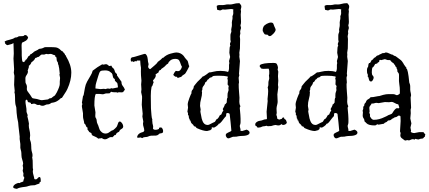

<svg xmlns="http://www.w3.org/2000/svg" viewBox="-20 -864 2685 1203"><path d="M85.9 319.3Q62.5 316.4 62.5 308.6Q62.5 298.8 77.1 289.1Q90.8 282.2 96.2 282.2Q101.6 282.2 103.5 283.2Q108.4 278.3 114.7 277.3Q121.1 276.4 127 271.5V269.5Q126 264.6 128.9 260.3Q131.8 255.9 131.8 249.5Q131.8 243.2 129.9 243.2Q125 243.2 126 234.9Q127 226.6 127 222.7L122.1 206.1L125 189.5L122.1 172.9L125 162.1Q125 152.3 119.6 137.2Q114.3 122.1 114.3 107.9Q114.3 93.8 112.8 85.4Q111.3 77.1 109.4 71.8Q107.4 66.4 107.4 62.5V38.1L103.5 9.8Q102.5 4.9 103 1.5Q103.5 -2 103.5 -6.8L95.7 -74.2Q95.7 -94.7 87.9 -126Q83 -162.1 83 -177.2Q83 -192.4 80.1 -198.7Q77.1 -205.1 75.7 -217.8Q74.2 -230.5 74.2 -253.9Q74.2 -277.3 70.3 -287.1L72.3 -293L68.4 -332L70.3 -388.7L66.4 -408.2L68.4 -429.7L64.5 -497.1L66.4 -528.3Q66.4 -559.6 64.5 -592.8Q63.5 -593.8 62.5 -593.8L55.7 -588.9L27.3 -581.1Q22.5 -581.1 19 -585Q15.6 -588.9 11.7 -590.8Q9.8 -592.8 12.7 -592.8Q13.7 -594.7 11.2 -597.7Q8.8 -600.6 8.8 -602.1Q8.8 -603.5 11.7 -605.5Q18.6 -610.4 41 -615.2Q63.5 -620.1 74.2 -628.9H76.2Q87.9 -628.9 97.7 -636.7Q128.9 -636.7 130.4 -640.6Q131.8 -644.5 137.7 -644.5Q149.4 -644.5 156.2 -628.9Q152.3 -615.2 141.1 -608.4Q129.9 -601.6 118.2 -596.7Q115.2 -589.8 115.2 -578.1L116.2 -539.1V-515.6Q116.2 -502.9 117.7 -494.6Q119.1 -486.3 119.6 -481.4Q120.1 -476.6 127 -475.6L128.9 -474.6Q134.8 -474.6 133.8 -478.5Q133.8 -483.4 141.6 -487.3V-491.2H145.5Q149.4 -496.1 152.3 -501.5Q155.3 -506.8 158.2 -511.7Q165 -513.7 167.5 -518.6Q169.9 -523.4 172.9 -525.4Q175.8 -527.3 177.2 -526.9Q178.7 -526.4 180.7 -527.3L181.6 -531.2Q183.6 -532.2 185.1 -532.2Q186.5 -532.2 187.5 -533.2L189.5 -537.1Q197.3 -543 207 -546.9Q216.8 -550.8 224.6 -557.6Q231.4 -558.6 238.3 -559.6Q245.1 -560.5 260.7 -568.4Q266.6 -569.3 280.3 -568.8Q293.9 -568.4 313 -568.4Q332 -568.4 342.8 -563Q353.5 -557.6 359.4 -550.8Q365.2 -543.9 374 -541Q376 -536.1 379.4 -533.2Q382.8 -530.3 385.7 -526.4L387.7 -519.5L391.6 -517.6L393.6 -511.7Q426.8 -457 426.8 -408.7Q426.8 -360.4 402.3 -306.6Q395.5 -292 386.2 -278.8Q377 -265.6 368.2 -251Q360.4 -250 356.4 -244.6Q352.5 -239.3 337.9 -230.5Q323.2 -221.7 302.7 -219.7Q293 -212.9 287.1 -210.9L270.5 -209Q263.7 -207 259.3 -204.1Q254.9 -201.2 245.1 -201.2Q235.4 -201.2 228.5 -207H226.6L218.8 -206.1Q211.9 -206.1 206.1 -210.4Q200.2 -214.8 192.4 -214.8L176.8 -211.9Q173.8 -211.9 173.8 -215.8Q173.8 -219.7 170.9 -219.7Q168.9 -222.7 165 -222.2Q161.1 -221.7 157.2 -224.1Q153.3 -226.6 152.3 -232.9Q151.4 -239.3 143.6 -239.3Q139.6 -236.3 139.6 -227.1Q139.6 -217.8 143.1 -198.7Q146.5 -179.7 146 -172.9Q145.5 -166 147 -160.2Q148.4 -154.3 150.9 -149.4Q153.3 -144.5 153.3 -140.6L151.4 -135.7Q151.4 -131.8 153.3 -127.4Q155.3 -123 155.8 -117.7Q156.2 -112.3 159.7 -98.6Q163.1 -85 160.2 -82Q160.2 -65.4 164.6 -49.3Q168.9 -33.2 168.9 -15.6L167 2.9Q167 11.7 172.9 26.4Q175.8 40 175.8 54.7Q175.8 69.3 177.7 79.6Q179.7 89.8 181.6 94.7Q183.6 99.6 183.6 107.4V116.2Q183.6 118.2 182.6 118.2Q181.6 118.2 181.6 120.1L184.6 141.6Q185.5 153.3 185.1 165Q184.6 176.8 185.5 189.5Q187.5 195.3 187.5 198.2L185.5 208Q185.5 219.7 189.5 232.4Q193.4 245.1 195.3 257.8Q199.2 259.8 205.1 259.8Q210.9 259.8 216.3 252.4Q221.7 245.1 226.6 245.1L231.4 246.1Q235.4 253.9 235.4 265.1Q235.4 276.4 232.9 276.4Q230.5 276.4 228.5 278.8Q226.6 281.2 227.5 282.2Q229.5 286.1 222.2 287.6Q214.8 289.1 209 292Q199.2 296.9 194.3 296.9H188.5Q170.9 296.9 159.2 301.3Q147.5 305.7 137.7 306.6Q98.6 310.5 85.9 319.3ZM161.1 -444.3 153.3 -420.9 155.3 -416Q155.3 -406.2 148.4 -396.5Q141.6 -386.7 140.1 -380.9Q138.7 -375 139.2 -367.7Q139.6 -360.4 139.6 -352.1Q139.6 -343.8 142.6 -339.8Q150.4 -327.1 148.4 -313Q146.5 -298.8 154.8 -289.1Q163.1 -279.3 168.9 -270Q174.8 -260.7 178.2 -255.4Q181.6 -250 184.6 -248.5Q187.5 -247.1 193.8 -246.6Q200.2 -246.1 211.4 -243.7Q222.7 -241.2 228.5 -238.8Q234.4 -236.3 243.2 -236.3L281.2 -241.2Q283.2 -242.2 286.1 -245.1Q289.1 -248 293.9 -248Q298.8 -248 301.8 -249.5Q304.7 -251 309.6 -255.9Q314.5 -260.7 317.4 -261.7Q324.2 -262.7 335.9 -285.2Q354.5 -322.3 354.5 -337.9V-352.5L356.4 -376L352.5 -396.5Q352.5 -399.4 354.5 -401.4L350.6 -436.5L347.7 -450.2Q347.7 -456.1 344.7 -460Q341.8 -463.9 343.8 -469.7Q335 -482.4 335 -490.7Q335 -499 332 -507.8H327.1Q326.2 -509.8 326.2 -513.2Q326.2 -516.6 325.2 -517.6Q317.4 -518.6 310.1 -522.5Q302.7 -526.4 294.9 -526.4L281.2 -524.4L269.5 -526.4L258.8 -522.5Q254.9 -521.5 251 -522Q247.1 -522.5 242.7 -522.5Q238.3 -522.5 232.9 -517.1Q227.5 -511.7 222.7 -507.8Q215.8 -507.8 211.9 -504.4Q208 -501 201.2 -501Q196.3 -486.3 176.8 -473.6Q172.9 -460 160.2 -451.2Q161.1 -449.2 161.1 -444.3Z M712.9 -391.6 741.2 -351.6V-349.6Q741.2 -335 749.5 -325.2Q757.8 -315.4 762.7 -301.8Q759.8 -297.9 756.8 -294.9Q753.9 -292 752 -287.1Q745.1 -285.2 742.2 -285.2L726.6 -286.1Q720.7 -286.1 716.8 -283.2Q711.9 -286.1 705.1 -286.1H693.4Q683.6 -286.1 676.8 -289.1Q672.9 -288.1 670.9 -283.2Q668.9 -278.3 657.2 -278.8Q645.5 -279.3 640.1 -277.8Q634.8 -276.4 631.8 -274.9Q628.9 -273.4 623 -273.4L603.5 -275.4H580.1Q571.3 -261.7 571.3 -203.1L578.1 -160.2L577.1 -139.6Q577.1 -128.9 579.1 -127Q585.9 -118.2 585.9 -107.9Q585.9 -97.7 591.3 -86.9Q596.7 -76.2 598.1 -69.8Q599.6 -63.5 603.5 -53.7Q607.4 -43.9 617.7 -35.6Q627.9 -27.3 641.1 -27.3Q654.3 -27.3 663.6 -34.7Q672.9 -42 678.2 -44.9Q683.6 -47.9 684.6 -47.4Q685.5 -46.9 689 -48.8Q692.4 -50.8 700.7 -58.6Q709 -66.4 710.9 -69.3Q712.9 -72.3 714.8 -77.6Q716.8 -83 720.2 -92.8Q723.6 -102.5 730.5 -102.5Q737.3 -102.5 744.6 -92.3Q752 -82 752 -71.8Q752 -61.5 740.7 -55.7Q729.5 -49.8 726.6 -39.1Q710.9 -32.2 708.5 -25.9Q706.1 -19.5 703.6 -18.1Q701.2 -16.6 700.2 -17.1Q699.2 -17.6 697.3 -17.6Q695.3 -17.6 695.3 -13.7Q689.5 -9.8 683.6 -3.9Q671.9 -7.8 660.2 0.5Q648.4 8.8 637.7 8.8Q627 8.8 618.2 1Q613.3 2.9 607.4 2.9Q601.6 2.9 595.7 4.9Q587.9 -2.9 578.1 -6.8Q568.4 -10.7 558.6 -15.6Q556.6 -21.5 554.2 -22Q551.8 -22.5 553.7 -29.3Q549.8 -31.2 546.4 -33.2Q543 -35.2 539.1 -37.1Q536.1 -43.9 528.3 -51.8V-64.5Q520.5 -67.4 518.1 -76.7Q515.6 -85.9 507.8 -90.8Q506.8 -102.5 503.4 -113.8Q500 -125 500 -136.7V-154.3L493.2 -195.3V-203.1L496.1 -211.9L493.2 -220.7L500 -261.7L503.9 -267.6Q508.8 -293 512.2 -313.5Q515.6 -334 525.9 -353Q536.1 -372.1 546.9 -389.2Q557.6 -406.2 560.5 -420.9Q589.8 -444.3 620.1 -460.9Q625 -459 627.9 -459L643.6 -461.9Q652.3 -461.9 664.1 -450.2L674.8 -452.1H678.7Q680.7 -449.2 681.2 -445.3Q681.6 -441.4 685.5 -440.4Q696.3 -431.6 698.7 -419.4Q701.2 -407.2 712.9 -400.4ZM685.5 -309.6 718.8 -316.4V-320.3Q718.8 -326.2 717.3 -332Q715.8 -337.9 714.8 -343.8Q709 -350.6 703.6 -354.5Q698.2 -358.4 699.2 -369.1Q690.4 -372.1 688 -381.8Q685.5 -391.6 683.6 -400.4Q681.6 -400.4 681.6 -404.3Q674.8 -409.2 671.9 -412.1Q661.1 -422.9 638.2 -422.9Q615.2 -422.9 608.9 -417.5Q602.5 -412.1 595.7 -388.2Q588.9 -364.3 583.5 -348.1Q578.1 -332 578.1 -315.4V-309.6L609.4 -305.7L631.8 -307.6L639.6 -305.7L655.3 -309.6L668.9 -307.6L676.8 -311.5Z M911.1 -461.9 908.2 -447.3Q908.2 -436.5 919.9 -430.7Q922.9 -431.6 929.7 -438Q936.5 -444.3 951.2 -456.5Q965.8 -468.8 967.8 -475.6Q975.6 -480.5 986.3 -489.7Q997.1 -499 999 -502H1002.9Q1021.5 -520.5 1048.3 -527.8Q1075.2 -535.2 1084 -535.2Q1112.3 -535.2 1130.9 -513.7Q1134.8 -507.8 1139.2 -501.5Q1143.6 -495.1 1151.4 -487.3Q1157.2 -483.4 1159.7 -469.2Q1162.1 -455.1 1166 -449.2Q1164.1 -445.3 1160.6 -438Q1157.2 -430.7 1152.8 -423.3Q1148.4 -416 1145 -409.7Q1141.6 -403.3 1139.2 -401.4Q1136.7 -399.4 1127.9 -394Q1119.1 -388.7 1116.2 -382.8Q1115.2 -381.8 1106.9 -379.9Q1098.6 -377.9 1096.7 -376H1094.7Q1091.8 -375 1091.3 -377.9Q1090.8 -380.9 1088.9 -382.8H1085Q1077.1 -382.8 1074.2 -386.7L1065.4 -394.5Q1071.3 -410.2 1081.1 -419.9Q1088.9 -418 1095.7 -418Q1111.3 -418 1120.1 -445.3Q1114.3 -455.1 1111.8 -463.9Q1109.4 -472.7 1103.5 -483.9Q1097.7 -495.1 1078.6 -495.1Q1059.6 -495.1 1047.9 -485.8Q1036.1 -476.6 1033.2 -465.8Q1024.4 -461.9 1017.6 -453.6Q1010.7 -445.3 1000 -438.5Q989.3 -431.6 989.3 -430.2Q989.3 -428.7 988.8 -427.7Q988.3 -426.8 985.8 -425.8Q983.4 -424.8 977.5 -421.9Q975.6 -418.9 974.6 -415.5Q973.6 -412.1 971.7 -408.2Q966.8 -407.2 963.4 -403.8Q960 -400.4 955.1 -399.4L956.1 -390.6Q956.1 -377.9 938.5 -360.4L942.4 -347.7V-346.7Q938.5 -340.8 937 -333Q935.5 -325.2 929.7 -320.3Q924.8 -295.9 924.8 -263.7L925.8 -186.5Q925.8 -181.6 926.8 -171.4Q927.7 -161.1 929.2 -141.6Q930.7 -122.1 934.6 -115.2L933.6 -111.3Q934.6 -109.4 934.6 -100.1Q934.6 -90.8 938 -80.6Q941.4 -70.3 938.5 -58.6Q941.4 -50.8 954.1 -50.8Q966.8 -50.8 971.7 -54.7H972.7Q976.6 -54.7 976.1 -57.6Q975.6 -60.5 977.5 -63.5Q981.4 -65.4 987.8 -65.4Q994.1 -65.4 998 -57.6Q1002 -49.8 1002 -43.5Q1002 -37.1 1001 -34.2Q992.2 -27.3 981.4 -28.3Q978.5 -26.4 975.1 -22.9Q971.7 -19.5 965.8 -16.6Q960 -13.7 942.4 -14.2Q924.8 -14.6 917.5 -12.2Q910.2 -9.8 908.7 -8.8Q907.2 -7.8 901.9 -6.3Q896.5 -4.9 887.7 -4.9Q878.9 -4.9 872.1 1H870.1Q867.2 1 866.2 -0.5Q865.2 -2 863.3 -2.9Q853.5 -1 847.7 -1Q841.8 -1 838.9 -2.9Q840.8 -29.3 879.9 -38.1Q879.9 -43 883.8 -43.9V-45.9Q883.8 -56.6 879.9 -67.4Q876 -78.1 876 -89.8L877.9 -102.5L872.1 -133.8L874 -151.4L868.2 -208L870.1 -248Q870.1 -253.9 870.1 -259.8L864.3 -287.1L866.2 -303.7L864.3 -335L866.2 -358.4L863.3 -392.6Q862.3 -404.3 862.8 -416Q863.3 -427.7 863.3 -439.5L860.4 -458Q860.4 -469.7 858.4 -485.4Q852.5 -483.4 845.2 -484.9Q837.9 -486.3 834 -478.5Q830.1 -481.4 829.1 -481.4L814.5 -475.6Q813.5 -480.5 809.1 -479.5Q804.7 -478.5 801.8 -478.5H800.8Q798.8 -487.3 798.8 -490.2Q798.8 -505.9 814.5 -505.9L826.2 -508.8Q857.4 -517.6 871.6 -522.5Q885.7 -527.3 889.6 -526.4Q893.6 -525.4 897.5 -519.5Q901.4 -513.7 903.3 -506.8Q905.3 -500 905.8 -492.7Q906.2 -485.4 907.2 -478.5Z M1497.1 -43 1525.4 -51.8Q1543.9 -43.9 1543.9 -33.2Q1543.9 -11.7 1484.4 -11.7Q1479.5 -11.7 1473.6 -10.3Q1467.8 -8.8 1461.4 -7.8Q1455.1 -6.8 1448.7 -7.3Q1442.4 -7.8 1437 -6.3Q1431.6 -4.9 1423.8 -1Q1416 2.9 1410.2 2.9Q1404.3 2.9 1399.4 -3.9Q1394.5 -10.7 1394.5 -17.6Q1394.5 -24.4 1398.9 -27.3Q1403.3 -30.3 1408.7 -33.2Q1414.1 -36.1 1420.4 -38.6Q1426.8 -41 1429.7 -44.9Q1427.7 -71.3 1424.8 -97.7Q1421.9 -124 1418.9 -150.4Q1414.1 -155.3 1410.2 -155.3Q1406.2 -155.3 1400.4 -156.2Q1396.5 -151.4 1396.5 -136.7Q1392.6 -133.8 1386.7 -126Q1380.9 -118.2 1368.7 -102.5Q1356.4 -86.9 1350.6 -88.9Q1347.7 -81.1 1335.4 -72.8Q1323.2 -64.5 1320.3 -64.5L1308.6 -66.4Q1305.7 -66.4 1306.6 -61.5Q1307.6 -56.6 1305.7 -54.7Q1300.8 -52.7 1298.8 -48.8L1277.3 -43Q1253.9 -43 1214.8 -60.5Q1210.9 -61.5 1208 -66.9Q1205.1 -72.3 1200.2 -72.3H1196.3Q1191.4 -83 1183.6 -88.4Q1175.8 -93.8 1173.8 -108.4Q1168 -108.4 1168.5 -112.8Q1168.9 -117.2 1167 -120.1L1164.1 -122.1Q1163.1 -125 1163.1 -131.3Q1163.1 -137.7 1162.1 -140.6L1158.2 -142.6Q1157.2 -144.5 1157.7 -147.9Q1158.2 -151.4 1158.2 -153.3L1154.3 -165L1158.2 -189.5L1156.2 -209Q1156.2 -222.7 1166.5 -249.5Q1176.8 -276.4 1179.7 -279.3Q1178.7 -293.9 1186 -301.3Q1193.4 -308.6 1194.3 -323.2Q1200.2 -330.1 1205.1 -336.9Q1210 -343.8 1217.3 -351.6Q1224.6 -359.4 1233.4 -367.2Q1242.2 -375 1250 -384.8Q1255.9 -384.8 1272 -396.5Q1288.1 -408.2 1290 -410.2Q1300.8 -410.2 1318.4 -415Q1335.9 -419.9 1362.3 -419.9Q1388.7 -419.9 1409.2 -413.1Q1415 -423.8 1415 -435.5V-458L1417 -468.8L1415 -481.4L1421.9 -506.8L1417 -533.2L1418.9 -564.5Q1418.9 -572.3 1423.8 -577.1Q1420.9 -581.1 1420.9 -586.9Q1420.9 -592.8 1423.3 -597.2Q1425.8 -601.6 1425.8 -603.5L1423.8 -615.2V-640.6Q1423.8 -649.4 1425.8 -653.8Q1427.7 -658.2 1429.7 -665L1428.7 -679.7L1432.6 -700.2Q1433.6 -705.1 1433.1 -710.9Q1432.6 -716.8 1432.6 -722.7Q1432.6 -728.5 1434.1 -734.4Q1435.5 -740.2 1436.5 -744.6Q1437.5 -749 1437 -752.4Q1436.5 -755.9 1436.5 -760.3Q1436.5 -764.6 1438 -766.1Q1439.5 -767.6 1440.9 -774.4Q1442.4 -781.2 1441.4 -789.1Q1440.4 -796.9 1442.4 -804.7Q1434.6 -807.6 1427.7 -807.6L1389.6 -803.7L1377 -804.7Q1372.1 -804.7 1368.2 -801.8Q1364.3 -798.8 1357.4 -798.8L1340.8 -802.7L1337.9 -823.2L1338.9 -828.1Q1346.7 -833 1356.9 -832.5Q1367.2 -832 1375 -832Q1382.8 -832 1388.2 -833.5Q1393.6 -835 1399.4 -835.9Q1405.3 -836.9 1408.7 -836.4Q1412.1 -835.9 1421.9 -835.9Q1431.6 -835.9 1445.3 -839.8Q1459 -843.8 1474.6 -843.8H1480.5Q1485.4 -836.9 1488.8 -833.5Q1492.2 -830.1 1492.2 -820.3L1488.3 -802.7L1490.2 -793.9L1488.3 -772.5L1490.2 -726.6Q1490.2 -713.9 1486.3 -705.1Q1488.3 -701.2 1488.3 -697.3Q1488.3 -693.4 1490.2 -688.5Q1484.4 -670.9 1484.4 -663.1L1486.3 -657.2L1482.4 -636.7L1484.4 -619.1L1483.4 -560.5L1479.5 -533.2L1480.5 -521.5L1479.5 -508.8L1483.4 -481.4L1477.5 -402.3Q1477.5 -397.5 1479.5 -393.6Q1475.6 -381.8 1475.6 -378.9V-371.1Q1475.6 -366.2 1476.6 -360.4L1477.5 -347.7L1475.6 -336.9Q1475.6 -312.5 1477.5 -291L1480.5 -252L1479.5 -225.6Q1479.5 -210.9 1486.3 -198.2Q1482.4 -190.4 1482.4 -189.5V-186.5Q1487.3 -137.7 1487.3 -120.1V-97.7Q1487.3 -93.8 1486.3 -88.9L1482.4 -76.2Q1482.4 -68.4 1485.4 -60.5Q1488.3 -52.7 1486.3 -44.9Q1492.2 -43 1497.1 -43ZM1412.1 -300.8 1411.1 -311.5Q1411.1 -317.4 1413.1 -323.2Q1412.1 -328.1 1409.2 -330.1Q1406.2 -332 1406.2 -336.9L1407.2 -360.4Q1407.2 -366.2 1404.3 -371.1Q1407.2 -377 1407.2 -380.9L1406.2 -384.8Q1384.8 -389.6 1353 -389.6Q1321.3 -389.6 1316.4 -387.7Q1311.5 -385.7 1310.1 -383.8Q1308.6 -381.8 1306.6 -380.4Q1304.7 -378.9 1301.8 -378.9Q1298.8 -378.9 1295.4 -377Q1292 -375 1289.1 -370.6Q1286.1 -366.2 1281.2 -365.2Q1277.3 -360.4 1274.9 -355Q1272.5 -349.6 1265.6 -347.7Q1264.6 -336.9 1257.8 -329.1Q1251 -321.3 1249 -315.4Q1247.1 -309.6 1247.6 -307.1Q1248 -304.7 1248 -302.7L1244.1 -293L1246.1 -287.1Q1246.1 -265.6 1239.7 -244.1Q1233.4 -222.7 1233.4 -200.2L1237.3 -177.7L1235.4 -166Q1235.4 -161.1 1236.8 -156.7Q1238.3 -152.3 1239.3 -144.5Q1243.2 -118.2 1249 -105.5Q1258.8 -81.1 1280.3 -81.1H1283.2Q1290 -82 1297.9 -86.9Q1305.7 -91.8 1315.4 -95.7Q1325.2 -99.6 1327.1 -101.6Q1330.1 -105.5 1332 -109.4Q1334 -113.3 1335.9 -116.2Q1338.9 -118.2 1340.3 -118.2Q1341.8 -118.2 1347.2 -124.5Q1352.5 -130.9 1356.4 -140.6L1367.2 -147.5Q1371.1 -161.1 1379.9 -171.9Q1376 -175.8 1376 -181.6Q1377.9 -185.5 1382.8 -193.8Q1387.7 -202.1 1388.7 -210Q1393.6 -210.9 1395.5 -214.8Q1397.5 -218.8 1400.4 -220.7Q1400.4 -248 1406.2 -253.9L1405.3 -260.7Q1405.3 -281.2 1408.7 -288.1Q1412.1 -294.9 1412.1 -300.8Z M1656.2 -243.2Q1660.2 -278.3 1660.2 -292.5Q1660.2 -306.6 1657.2 -316.4Q1662.1 -326.2 1661.6 -336.4Q1661.1 -346.7 1662.6 -354.5Q1664.1 -362.3 1665.5 -365.7Q1667 -369.1 1667 -373L1665 -393.6Q1667 -396.5 1667 -402.3V-417Q1667 -426.8 1663.1 -433.6H1657.2L1631.8 -432.6Q1624 -432.6 1615.2 -435.5Q1613.3 -441.4 1610.4 -442.9Q1607.4 -444.3 1607.4 -449.2Q1607.4 -454.1 1608.4 -456.1Q1625 -469.7 1692.4 -469.7Q1705.1 -469.7 1710 -467.3Q1714.8 -464.8 1718.3 -454.6Q1721.7 -444.3 1721.7 -439.5L1719.7 -427.7L1723.6 -415L1721.7 -386.7L1723.6 -358.4L1721.7 -332L1723.6 -318.4L1717.8 -272.5L1719.7 -228.5Q1719.7 -219.7 1717.8 -212.4Q1715.8 -205.1 1713.9 -195.3Q1711.9 -185.5 1712.9 -174.8Q1713.9 -164.1 1713.9 -157.7Q1713.9 -151.4 1712.9 -151.4Q1711.9 -151.4 1711.9 -146.5Q1711.9 -141.6 1714.8 -135.3Q1717.8 -128.9 1715.8 -122.1Q1727.5 -114.3 1728.5 -114.3L1747.1 -120.1Q1747.1 -127.9 1757.8 -127.9Q1760.7 -127.9 1760.3 -124Q1759.8 -120.1 1763.7 -118.2Q1767.6 -116.2 1770 -113.8Q1772.5 -111.3 1773.9 -106Q1775.4 -100.6 1777.3 -96.7Q1776.4 -89.8 1769 -85.4Q1761.7 -81.1 1754.4 -81.1Q1747.1 -81.1 1743.2 -86.9Q1735.4 -78.1 1725.1 -78.1Q1714.8 -78.1 1708 -81.1Q1699.2 -81.1 1678.7 -74.2H1672.9L1660.2 -73.2Q1654.3 -73.2 1650.4 -76.2Q1636.7 -72.3 1627 -72.3Q1611.3 -64.5 1599.6 -64.5Q1587.9 -64.5 1587.9 -74.2Q1579.1 -74.2 1579.1 -83Q1579.1 -91.8 1584 -95.7Q1594.7 -105.5 1606.9 -106.9Q1619.1 -108.4 1627.9 -112.3Q1636.7 -116.2 1642.6 -116.2Q1648.4 -116.2 1652.3 -118.2V-127.9L1650.4 -164.1L1657.2 -231.4ZM1653.3 -646.5 1639.6 -648.4Q1637.7 -651.4 1634.8 -654.3Q1631.8 -657.2 1630.4 -662.1Q1628.9 -667 1627.4 -667Q1626 -667 1626 -676.8Q1626 -686.5 1630.9 -696.3Q1635.7 -706.1 1650.9 -714.4Q1666 -722.7 1677.7 -722.7Q1689.5 -722.7 1692.9 -714.8Q1696.3 -707 1698.7 -699.2Q1701.2 -691.4 1704.1 -687Q1707 -682.6 1707 -677.7Q1707 -668 1692.9 -652.8Q1678.7 -637.7 1670.4 -637.7Q1662.1 -637.7 1657.2 -646.5Z M2172.9 -43 2201.2 -51.8Q2219.7 -43.9 2219.7 -33.2Q2219.7 -11.7 2160.2 -11.7Q2155.3 -11.7 2149.4 -10.3Q2143.6 -8.8 2137.2 -7.8Q2130.9 -6.8 2124.5 -7.3Q2118.2 -7.8 2112.8 -6.3Q2107.4 -4.9 2099.6 -1Q2091.8 2.9 2085.9 2.9Q2080.1 2.9 2075.2 -3.9Q2070.3 -10.7 2070.3 -17.6Q2070.3 -24.4 2074.7 -27.3Q2079.1 -30.3 2084.5 -33.2Q2089.8 -36.1 2096.2 -38.6Q2102.5 -41 2105.5 -44.9Q2103.5 -71.3 2100.6 -97.7Q2097.7 -124 2094.7 -150.4Q2089.8 -155.3 2085.9 -155.3Q2082 -155.3 2076.2 -156.2Q2072.3 -151.4 2072.3 -136.7Q2068.4 -133.8 2062.5 -126Q2056.6 -118.2 2044.4 -102.5Q2032.2 -86.9 2026.4 -88.9Q2023.4 -81.1 2011.2 -72.8Q1999 -64.5 1996.1 -64.5L1984.4 -66.4Q1981.4 -66.4 1982.4 -61.5Q1983.4 -56.6 1981.4 -54.7Q1976.6 -52.7 1974.6 -48.8L1953.1 -43Q1929.7 -43 1890.6 -60.5Q1886.7 -61.5 1883.8 -66.9Q1880.9 -72.3 1876 -72.3H1872.1Q1867.2 -83 1859.4 -88.4Q1851.6 -93.8 1849.6 -108.4Q1843.8 -108.4 1844.2 -112.8Q1844.7 -117.2 1842.8 -120.1L1839.8 -122.1Q1838.9 -125 1838.9 -131.3Q1838.9 -137.7 1837.9 -140.6L1834 -142.6Q1833 -144.5 1833.5 -147.9Q1834 -151.4 1834 -153.3L1830.1 -165L1834 -189.5L1832 -209Q1832 -222.7 1842.3 -249.5Q1852.5 -276.4 1855.5 -279.3Q1854.5 -293.9 1861.8 -301.3Q1869.1 -308.6 1870.1 -323.2Q1876 -330.1 1880.9 -336.9Q1885.7 -343.8 1893.1 -351.6Q1900.4 -359.4 1909.2 -367.2Q1918 -375 1925.8 -384.8Q1931.6 -384.8 1947.8 -396.5Q1963.9 -408.2 1965.8 -410.2Q1976.6 -410.2 1994.1 -415Q2011.7 -419.9 2038.1 -419.9Q2064.5 -419.9 2085 -413.1Q2090.8 -423.8 2090.8 -435.5V-458L2092.8 -468.8L2090.8 -481.4L2097.7 -506.8L2092.8 -533.2L2094.7 -564.5Q2094.7 -572.3 2099.6 -577.1Q2096.7 -581.1 2096.7 -586.9Q2096.7 -592.8 2099.1 -597.2Q2101.6 -601.6 2101.6 -603.5L2099.6 -615.2V-640.6Q2099.6 -649.4 2101.6 -653.8Q2103.5 -658.2 2105.5 -665L2104.5 -679.7L2108.4 -700.2Q2109.4 -705.1 2108.9 -710.9Q2108.4 -716.8 2108.4 -722.7Q2108.4 -728.5 2109.9 -734.4Q2111.3 -740.2 2112.3 -744.6Q2113.3 -749 2112.8 -752.4Q2112.3 -755.9 2112.3 -760.3Q2112.3 -764.6 2113.8 -766.1Q2115.2 -767.6 2116.7 -774.4Q2118.2 -781.2 2117.2 -789.1Q2116.2 -796.9 2118.2 -804.7Q2110.4 -807.6 2103.5 -807.6L2065.4 -803.7L2052.7 -804.7Q2047.9 -804.7 2043.9 -801.8Q2040 -798.8 2033.2 -798.8L2016.6 -802.7L2013.7 -823.2L2014.6 -828.1Q2022.5 -833 2032.7 -832.5Q2043 -832 2050.8 -832Q2058.6 -832 2064 -833.5Q2069.3 -835 2075.2 -835.9Q2081.1 -836.9 2084.5 -836.4Q2087.9 -835.9 2097.7 -835.9Q2107.4 -835.9 2121.1 -839.8Q2134.8 -843.8 2150.4 -843.8H2156.2Q2161.1 -836.9 2164.6 -833.5Q2168 -830.1 2168 -820.3L2164.1 -802.7L2166 -793.9L2164.1 -772.5L2166 -726.6Q2166 -713.9 2162.1 -705.1Q2164.1 -701.2 2164.1 -697.3Q2164.1 -693.4 2166 -688.5Q2160.2 -670.9 2160.2 -663.1L2162.1 -657.2L2158.2 -636.7L2160.2 -619.1L2159.2 -560.5L2155.3 -533.2L2156.2 -521.5L2155.3 -508.8L2159.2 -481.4L2153.3 -402.3Q2153.3 -397.5 2155.3 -393.6Q2151.4 -381.8 2151.4 -378.9V-371.1Q2151.4 -366.2 2152.3 -360.4L2153.3 -347.7L2151.4 -336.9Q2151.4 -312.5 2153.3 -291L2156.2 -252L2155.3 -225.6Q2155.3 -210.9 2162.1 -198.2Q2158.2 -190.4 2158.2 -189.5V-186.5Q2163.1 -137.7 2163.1 -120.1V-97.7Q2163.1 -93.8 2162.1 -88.9L2158.2 -76.2Q2158.2 -68.4 2161.1 -60.5Q2164.1 -52.7 2162.1 -44.9Q2168 -43 2172.9 -43ZM2087.9 -300.8 2086.9 -311.5Q2086.9 -317.4 2088.9 -323.2Q2087.9 -328.1 2085 -330.1Q2082 -332 2082 -336.9L2083 -360.4Q2083 -366.2 2080.1 -371.1Q2083 -377 2083 -380.9L2082 -384.8Q2060.5 -389.6 2028.8 -389.6Q1997.1 -389.6 1992.2 -387.7Q1987.3 -385.7 1985.8 -383.8Q1984.4 -381.8 1982.4 -380.4Q1980.5 -378.9 1977.5 -378.9Q1974.6 -378.9 1971.2 -377Q1967.8 -375 1964.8 -370.6Q1961.9 -366.2 1957 -365.2Q1953.1 -360.4 1950.7 -355Q1948.2 -349.6 1941.4 -347.7Q1940.4 -336.9 1933.6 -329.1Q1926.8 -321.3 1924.8 -315.4Q1922.9 -309.6 1923.3 -307.1Q1923.8 -304.7 1923.8 -302.7L1919.9 -293L1921.9 -287.1Q1921.9 -265.6 1915.5 -244.1Q1909.2 -222.7 1909.2 -200.2L1913.1 -177.7L1911.1 -166Q1911.1 -161.1 1912.6 -156.7Q1914.1 -152.3 1915 -144.5Q1918.9 -118.2 1924.8 -105.5Q1934.6 -81.1 1956.1 -81.1H1959Q1965.8 -82 1973.6 -86.9Q1981.4 -91.8 1991.2 -95.7Q2001 -99.6 2002.9 -101.6Q2005.9 -105.5 2007.8 -109.4Q2009.8 -113.3 2011.7 -116.2Q2014.6 -118.2 2016.1 -118.2Q2017.6 -118.2 2022.9 -124.5Q2028.3 -130.9 2032.2 -140.6L2043 -147.5Q2046.9 -161.1 2055.7 -171.9Q2051.8 -175.8 2051.8 -181.6Q2053.7 -185.5 2058.6 -193.8Q2063.5 -202.1 2064.5 -210Q2069.3 -210.9 2071.3 -214.8Q2073.2 -218.8 2076.2 -220.7Q2076.2 -248 2082 -253.9L2081.1 -260.7Q2081.1 -281.2 2084.5 -288.1Q2087.9 -294.9 2087.9 -300.8Z M2318.4 -255.9 2349.6 -261.7Q2357.4 -261.7 2359.9 -263.2Q2362.3 -264.6 2380.9 -269.5Q2399.4 -274.4 2416 -274.4H2439.5Q2451.2 -274.4 2457 -271Q2462.9 -267.6 2467.8 -267.6Q2472.7 -267.6 2484.4 -276.4Q2485.4 -280.3 2485.4 -284.2V-293Q2485.4 -317.4 2481.9 -336.4Q2478.5 -355.5 2480 -377.9Q2481.4 -400.4 2477.1 -405.8Q2472.7 -411.1 2470.7 -414.6Q2468.8 -418 2469.7 -421.9Q2470.7 -425.8 2467.3 -431.2Q2463.9 -436.5 2464.4 -439Q2464.8 -441.4 2463.4 -443.4Q2461.9 -445.3 2460.4 -445.8Q2459 -446.3 2457.5 -448.2Q2456.1 -450.2 2456.5 -451.2Q2457 -452.1 2455.6 -455.1Q2454.1 -458 2450.7 -460.4Q2447.3 -462.9 2446.3 -467.8Q2433.6 -473.6 2424.8 -487.3Q2419.9 -488.3 2414.6 -487.8Q2409.2 -487.3 2404.8 -488.8Q2400.4 -490.2 2397.5 -491.7Q2394.5 -493.2 2390.6 -493.2L2368.2 -487.3Q2367.2 -487.3 2361.3 -489.3Q2356.4 -488.3 2356.4 -482.9Q2356.4 -477.5 2354.5 -474.6Q2345.7 -474.6 2345.7 -467.8Q2340.8 -467.8 2338.9 -464.8Q2336.9 -461.9 2331.1 -463.9Q2327.1 -457 2323.2 -450.2Q2319.3 -443.4 2312.5 -439.5Q2309.6 -423.8 2309.6 -410.2Q2309.6 -396.5 2315.4 -390.6Q2321.3 -384.8 2321.3 -378.4Q2321.3 -372.1 2316.4 -362.8Q2311.5 -353.5 2304.7 -353.5Q2297.9 -353.5 2295.4 -357.4Q2293 -361.3 2291.5 -366.2Q2290 -371.1 2289.1 -376.5Q2288.1 -381.8 2282.2 -387.7Q2285.2 -387.7 2285.2 -392.6Q2285.2 -397.5 2282.2 -401.4Q2279.3 -405.3 2279.3 -422.9Q2279.3 -440.4 2287.1 -445.3Q2286.1 -445.3 2286.1 -447.3L2288.1 -456.1Q2287.1 -456.1 2287.1 -458L2291 -463.9L2290 -465.8Q2291 -469.7 2294.4 -469.2Q2297.9 -468.8 2299.8 -471.2Q2301.8 -473.6 2308.6 -487.3Q2315.4 -489.3 2317.9 -493.7Q2320.3 -498 2325.2 -502Q2333 -504.9 2335.9 -509.3Q2338.9 -513.7 2343.3 -515.6Q2347.7 -517.6 2353 -518.6Q2358.4 -519.5 2360.4 -525.4L2363.3 -524.4Q2368.2 -524.4 2370.1 -527.8Q2372.1 -531.2 2381.3 -531.2Q2390.6 -531.2 2391.6 -533.2Q2392.6 -535.2 2399.4 -535.2Q2406.2 -535.2 2420.4 -528.3Q2434.6 -521.5 2437.5 -521.5H2440.4Q2447.3 -513.7 2459 -511.7Q2472.7 -501 2485.8 -491.7Q2499 -482.4 2506.8 -467.8Q2508.8 -465.8 2508.3 -464.8Q2507.8 -463.9 2510.7 -460.4Q2513.7 -457 2516.6 -452.1Q2519.5 -447.3 2522.5 -443.8Q2525.4 -440.4 2525.9 -440.9Q2526.4 -441.4 2526.4 -433.6L2527.3 -432.6L2530.3 -430.7Q2536.1 -416 2540 -385.7Q2543.9 -355.5 2543.9 -351.1Q2543.9 -346.7 2545.4 -344.2Q2546.9 -341.8 2548.8 -334.5Q2550.8 -327.1 2550.3 -314Q2549.8 -300.8 2551.3 -292.5Q2552.7 -284.2 2554.2 -278.8Q2555.7 -273.4 2555.7 -267.6L2552.7 -252.9L2555.7 -189.5L2552.7 -175.8L2553.7 -154.3L2550.8 -122.1L2557.6 -90.8L2551.8 -64.5L2555.7 -43.9Q2555.7 -40 2552.7 -38.1Q2562.5 -30.3 2576.2 -30.3L2606.4 -36.1H2633.8Q2635.7 -34.2 2635.7 -32.2Q2635.7 -30.3 2638.2 -28.3Q2640.6 -26.4 2642.6 -25.4Q2644.5 -24.4 2644.5 -20.5Q2644.5 -16.6 2642.6 -14.2Q2640.6 -11.7 2642.6 -6.8Q2636.7 -5.9 2635.3 -2.4Q2633.8 1 2630.4 2.9Q2627 4.9 2620.1 4.9Q2613.3 4.9 2603.5 9.8Q2599.6 8.8 2593.8 8.8L2582 5.9Q2580.1 5.9 2579.6 8.3Q2579.1 10.7 2576.2 10.7L2568.4 7.8Q2560.5 7.8 2553.2 11.7Q2545.9 15.6 2542 15.6Q2538.1 15.6 2532.2 13.7L2519.5 16.6Q2516.6 16.6 2511.7 12.7Q2506.8 8.8 2497.6 2Q2488.3 -4.9 2488.3 -16.6L2490.2 -30.3L2486.3 -41L2490.2 -105.5L2489.3 -132.8Q2489.3 -139.6 2478.5 -139.6Q2475.6 -139.6 2472.2 -136.7Q2468.8 -133.8 2465.3 -131.8Q2461.9 -129.9 2458.5 -129.9Q2455.1 -129.9 2451.2 -127.9Q2447.3 -126 2444.8 -123.5Q2442.4 -121.1 2436.5 -120.1Q2428.7 -109.4 2416 -109.4H2413.1Q2410.2 -108.4 2408.2 -105.5Q2406.2 -102.5 2402.8 -100.1Q2399.4 -97.7 2394 -96.2Q2388.7 -94.7 2385.7 -88.9L2352.5 -83Q2347.7 -83 2343.8 -85.9Q2335.9 -78.1 2328.1 -78.1Q2289.1 -78.1 2276.4 -91.8Q2271.5 -97.7 2264.6 -102.5L2261.7 -116.2Q2259.8 -121.1 2257.3 -124Q2254.9 -127 2253.4 -132.8Q2252 -138.7 2252.9 -146Q2253.9 -153.3 2253.9 -160.2L2252 -170.9L2255.9 -181.6V-191.4Q2255.9 -195.3 2257.8 -197.3Q2259.8 -199.2 2261.7 -202.1Q2263.7 -205.1 2262.7 -208.5Q2261.7 -211.9 2267.6 -217.8Q2273.4 -223.6 2273.4 -226.1Q2273.4 -228.5 2276.9 -233.9Q2280.3 -239.3 2288.6 -243.2Q2296.9 -247.1 2301.8 -254.9Q2310.5 -255.9 2318.4 -255.9ZM2467.8 -186.5 2475.6 -184.6Q2477.5 -184.6 2479 -187Q2480.5 -189.5 2482.4 -189.5L2475.6 -210Q2463.9 -211.9 2452.6 -218.8Q2441.4 -225.6 2434.6 -225.6L2417 -223.6L2391.6 -224.6L2352.5 -217.8L2339.8 -219.7Q2332 -219.7 2324.2 -216.8Q2316.4 -213.9 2308.6 -215.8Q2306.6 -210 2299.8 -202.1Q2293 -194.3 2294.4 -183.6Q2295.9 -172.9 2295.9 -166L2293.9 -157.2Q2293.9 -155.3 2295.4 -153.3Q2296.9 -151.4 2297.9 -148.9Q2298.8 -146.5 2298.3 -143.6Q2297.9 -140.6 2297.9 -136.7Q2297.9 -132.8 2302.2 -127.9Q2306.6 -123 2308.6 -118.2L2309.6 -119.1Q2311.5 -119.1 2313 -116.2Q2314.5 -113.3 2322.3 -113.3Q2355.5 -113.3 2390.6 -130.9L2403.3 -136.7Q2413.1 -143.6 2424.3 -146.5Q2435.5 -149.4 2439.5 -157.2Q2455.1 -183.6 2466.8 -186.5Z"/></svg>

Font: Mountains of Christmas
Style: Regular
Weight: 400
Designer: Crystal Kluge
Foundry: Font Diner, Inc DBA Tart Workshop
Version: Version 1.003